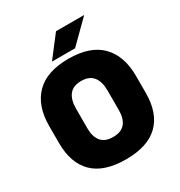

<svg xmlns="http://www.w3.org/2000/svg" viewBox="-195 -960 1037 1109"><g transform="rotate(-30 323.5 -405.0)"><path d="M323.5 16.5Q178 16.5 106 -54.2Q34 -125 34 -259V-372Q34 -506.5 106.5 -580Q179 -653.5 323.5 -653.5Q468 -653.5 540.5 -580Q613 -506.5 613 -372V-259Q613 -125 541 -54.2Q469 16.5 323.5 16.5ZM323.5 -132.5Q377 -132.5 402.8 -163.2Q428.5 -194 428.5 -250V-381.5Q428.5 -441.5 402.8 -473.5Q377 -505.5 323.5 -505.5Q270 -505.5 244.2 -473.5Q218.5 -441.5 218.5 -381.5V-250Q218.5 -194 244.2 -163.2Q270 -132.5 323.5 -132.5ZM342 -827H528.5V-825.5L388 -686.5H235V-688Z"/></g></svg>

Font: Anek Telugu ExtraBold
Style: Regular
Weight: 800
Designer: Omkar Bhoir (Telugu), Yesha Goshar (Latin)
Foundry: Ek Type
Version: Version 1.003